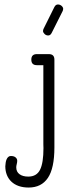

<svg xmlns="http://www.w3.org/2000/svg" viewBox="-20 -674 327 865"><path d="M146 -380.4H175.3V-24.4C175.3 -21.5 175.4 -18.6 175.5 -15.6C175.7 -12.7 175.8 -9.8 175.8 -6.8C175.8 37.8 170.7 70.3 160.4 90.8C150.1 111.3 132.5 121.6 107.4 121.6C90.8 121.6 77.6 118 67.9 110.8C58.1 103.7 53.2 93.3 53.2 79.6C53.2 75.7 54 71 55.4 65.4C56.9 59.9 57.6 54.9 57.6 50.3C57.6 44.4 55.2 39.4 50.3 35.2C45.4 30.9 38.2 28.8 28.8 28.8C24.3 28.8 20.4 30.2 17.3 33C14.2 35.7 11.7 39.3 9.8 43.7C7.8 48.1 6.4 53.1 5.6 58.6C4.8 64.1 4.2 69.7 3.9 75.2C3.9 89.5 6.3 102.5 11 114.3C15.7 126 22.5 136.1 31.5 144.5C40.4 153 51.4 159.5 64.5 164.1C77.5 168.6 92.3 170.9 108.9 170.9C147.3 170.9 176.3 156.4 195.8 127.4C215.3 98.5 225.1 52.7 225.1 -9.8V-23.4V-405.3C225.1 -421.9 216.8 -430.2 200.2 -430.2H146C129.4 -430.2 121.1 -421.9 121.1 -405.3C121.1 -388.7 129.4 -380.4 146 -380.4ZM224.6 -641.6 176.8 -545.4C174.8 -541.5 173.8 -537.8 173.8 -534.2C173.8 -529.9 176.1 -525.6 180.7 -521C185.2 -516.4 190.8 -514.2 197.3 -514.2C204.1 -514.2 209.5 -518.4 213.4 -526.9L261.7 -623C263.7 -627 264.6 -630.7 264.6 -634.3C264.6 -638.8 262.3 -643.2 257.6 -647.5C252.8 -651.7 247.2 -653.8 240.7 -653.8C233.9 -653.8 228.5 -649.7 224.6 -641.6Z"/></svg>

Font: Nathan
Style: Regular
Weight: 400
Designer: Peter Wiegel
Foundry: Peter Wiegel
Version: Version 1.001 2009